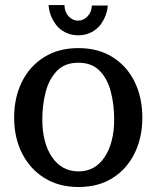

<svg xmlns="http://www.w3.org/2000/svg" viewBox="-20 -729 621 762"><path d="M292 13.2Q213.9 13.2 156.5 -22.5Q99.1 -58.1 67.6 -120.4Q36.1 -182.6 36.1 -262.2Q36.1 -341.8 66.9 -404.1Q97.7 -466.3 155 -502.2Q212.4 -538.1 291 -538.1Q370.1 -538.1 427 -502.2Q483.9 -466.3 514.4 -404.1Q544.9 -341.8 544.9 -262.2Q544.9 -183.6 514.4 -121.1Q483.9 -58.6 427.2 -22.7Q370.6 13.2 292 13.2ZM292 -48.8Q357.4 -48.8 395.3 -105.7Q433.1 -162.6 433.1 -255.9Q433.1 -313.5 419.9 -364.7Q406.7 -416 375.7 -448Q344.7 -480 291 -480Q236.3 -480 205.1 -446.8Q173.8 -413.6 160.9 -362.3Q147.9 -311 147.9 -255.9Q147.9 -162.1 186.5 -105.5Q225.1 -48.8 292 -48.8ZM291 -588.9Q262.7 -588.9 239.7 -600.3Q216.8 -611.8 202.6 -630.4Q175.3 -667 172.9 -709H235.8Q236.3 -681.2 252.4 -664.1Q268.6 -647 290 -647Q310.5 -647 326.9 -663.6Q343.3 -680.2 344.7 -707H407.7Q405.3 -667.5 378.9 -630.9Q365.2 -612.8 342.3 -600.8Q319.3 -588.9 291 -588.9Z"/></svg>

Font: Trocchi
Style: Regular
Weight: 400
Designer: Vernon Adams
Foundry: Vernon Adams
Version: Version 1.101; ttfautohint (v1.8.4.7-5d5b);gftools[0.9.27]